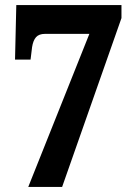

<svg xmlns="http://www.w3.org/2000/svg" viewBox="-20 -734 533 754"><path d="M91 0 331 -601H157Q133 -601 121.5 -588Q110 -575 106 -549L100 -500H39L44 -714H457V-663L224 0Z"/></svg>

Font: Noto Serif Hebrew Condensed ExtraBold
Style: Regular
Weight: 800
Width: 3
Designer: Monotype Design Team
Foundry: Monotype Imaging Inc.
Version: Version 2.004; ttfautohint (v1.8.4.7-5d5b)